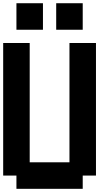

<svg xmlns="http://www.w3.org/2000/svg" viewBox="-20 -1187 707 1207"><path d="M0 -83.3V-916.7H166.7V-166.7H416.7V-916.7H583.3V-83.3H500V0H83.3V-83.3ZM83.3 -1000V-1166.7H250V-1000ZM333.3 -1000V-1166.7H500V-1000Z"/></svg>

Font: Galmuri11 Bold
Style: Regular
Weight: 700
Designer: Lee Minseo (quiple)
Version: Version 2.397;hotconv 1.1.1;makeotfexe 2.6.0 DEVELOPMENT